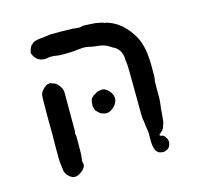

<svg xmlns="http://www.w3.org/2000/svg" viewBox="-82 -587 712 692"><g transform="rotate(-15 273.5 -241.5)"><path d="M267 -254 271 -256Q271 -256 273 -257Q275 -258 275.5 -258Q276 -258 280 -258.5Q284 -259 284 -259.5Q284 -260 289.5 -260Q295 -260 295 -260.5Q295 -261 301.5 -258Q308 -255 315.5 -247Q323 -239 326 -231Q334 -208 314 -188Q298 -172 282 -174Q266 -176 257 -185Q248 -194 247.5 -195Q247 -196 243 -210Q243 -227 246 -234.5Q249 -242 250 -242V-241Q257 -248 257 -248L262 -251Q263 -251 265 -252Q267 -253 267 -254ZM128 -327Q144 -322 154 -301L156 -298L158 -285Q158 -279 158 -210V-140Q156 -134 156 -133L157 -129Q159 -130 158.5 -88.5Q158 -47 157 -43Q154 -29 156 -24Q161 -11 148 2Q126 23 107 17L97 11Q97 11 93 7Q82 -3 80.5 -16Q79 -29 79 -30L77 -44Q76 -48 76 -96.5Q76 -145 76.5 -145.5Q77 -146 77 -149Q77 -152 76.5 -152.5Q76 -153 76 -222Q76 -291 78 -299.5Q80 -308 90.5 -318.5Q101 -329 108.5 -330Q116 -331 116.5 -331Q117 -331 117.5 -330.5Q118 -330 128 -327ZM86 -479 95 -487Q96 -487 98 -489Q106 -494 123.5 -495.5Q141 -497 142.5 -497.5Q144 -498 150.5 -498.5Q157 -499 158.5 -499.5Q160 -500 163.5 -500.5Q167 -501 205.5 -500.5Q244 -500 246.5 -499.5Q249 -499 254.5 -498.5Q260 -498 266 -497.5Q272 -497 272 -497.5Q272 -498 275 -498L283 -500Q283 -500 293 -500Q303 -500 312 -499Q321 -498 326 -498Q331 -498 339 -496Q358 -493 357 -492Q362 -489 362 -489.5Q362 -490 365 -490Q404 -480 433 -449.5Q462 -419 473.5 -385Q485 -351 485.5 -301Q486 -251 484 -245Q482 -239 482.5 -208Q483 -177 482 -166.5Q481 -156 480 -149Q479 -142 478.5 -138Q478 -134 477.5 -124Q477 -114 476 -106Q475 -98 474.5 -92.5Q474 -87 471.5 -81.5Q469 -76 468.5 -73.5Q468 -71 468 -71Q468 -71 465 -65.5Q462 -60 455 -55Q448 -50 449 -47.5Q450 -45 457 -43.5Q464 -42 464.5 -40Q465 -38 467 -37.5Q469 -37 469 -34Q469 -31 470.5 -31Q472 -31 472 -30.5Q472 -30 474.5 -23.5Q477 -17 473.5 -4.5Q470 8 454 13Q446 16 433 12Q411 4 413 -47Q414 -67 412 -76Q410 -85 409 -94.5Q408 -104 408 -106L406 -118Q404 -117 404 -219Q404 -321 401.5 -334Q399 -347 400 -347.5Q401 -348 399 -357Q395 -375 386 -384Q377 -393 373.5 -394Q370 -395 358 -403Q341 -414 318.5 -416Q296 -418 291 -420Q272 -425 256 -423Q240 -421 229.5 -420.5Q219 -420 216.5 -419.5Q214 -419 192 -419Q170 -419 162 -421Q143 -424 131 -421Q95 -415 80 -446Q76 -455 77 -455.5Q78 -456 79 -461Q80 -466 80 -466Z"/></g></svg>

Font: TT2020 Style E
Style: Regular
Weight: 400
Version: Version 00.2